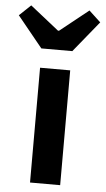

<svg xmlns="http://www.w3.org/2000/svg" viewBox="-104 -895 514 933"><g transform="rotate(5 152.5 -429.0)"><path d="M79 0H226V-560H79ZM77 -654H228L351 -805L294 -858L155 -747H150L10 -858L-46 -805Z"/></g></svg>

Font: Noto Sans Mono CJK TC
Style: Bold
Weight: 700
Designer: Ryoko NISHIZUKA 西塚涼子 (kana, bopomofo & ideographs); Paul D. Hunt (Latin, Greek & Cyrillic); Sandoll Communications 산돌커뮤니
Foundry: Adobe
Version: Version 2.004;hotconv 1.0.118;makeotfexe 2.5.65603